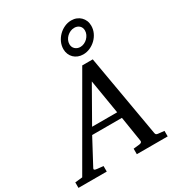

<svg xmlns="http://www.w3.org/2000/svg" viewBox="-277 -1123 1173 1266"><g transform="rotate(-30 310.0 -490.0)"><path d="M374 -564 226.1 -304.2H417ZM391.1 0V-42L437 -46.9Q459 -49.8 456.1 -65.9L425.8 -256.8H199.2L97.2 -65.9Q91.8 -56.2 96.9 -52.2Q102.1 -48.3 116.2 -46.9L162.1 -42V0H-53.2V-42L2.9 -47.9L372.1 -687H452.1L560.1 -65.9Q561.5 -56.2 565.4 -52Q569.3 -47.9 580.1 -46.9L626 -42V0ZM502.9 -877.4Q502.9 -900.9 487.8 -914.6Q472.7 -928.2 449.7 -928.2Q434.1 -928.2 419.7 -921.9Q405.3 -915.5 393.8 -904.8Q382.3 -894 375.5 -879.9Q368.7 -865.7 368.7 -850.1Q368.7 -826.7 384.5 -812.5Q400.4 -798.3 422.9 -798.3Q438 -798.3 452.6 -804.9Q467.3 -811.5 478.3 -822.5Q489.3 -833.5 496.1 -847.7Q502.9 -861.8 502.9 -877.4ZM415 -746.1Q394 -746.1 376.2 -753.2Q358.4 -760.3 345.5 -772.9Q332.5 -785.6 325.2 -803.2Q317.9 -820.8 317.9 -841.3Q317.9 -868.7 329.3 -893.8Q340.8 -918.9 360.1 -938.2Q379.4 -957.5 404.5 -969Q429.7 -980.5 457 -980.5Q478 -980.5 495.8 -973.4Q513.7 -966.3 526.9 -953.4Q540 -940.4 547.4 -922.9Q554.7 -905.3 554.7 -884.3Q554.7 -856.4 543.2 -831.5Q531.7 -806.6 512.2 -787.6Q492.7 -768.6 467.5 -757.3Q442.4 -746.1 415 -746.1Z"/></g></svg>

Font: Charis SIL Am
Style: Italic
Weight: 400
Italic angle: -11°
Foundry: SIL International
Version: Version 5.000